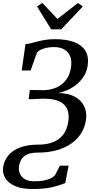

<svg xmlns="http://www.w3.org/2000/svg" viewBox="-44 -1014 637 1289"><path d="M173.5 255Q103 255 57.5 235.2Q12 215.5 -8.2 182.2Q-28.5 149 -23 109Q-19 80 -4.2 53Q10.5 26 38.5 4.2Q66.5 -17.5 109.8 -30.2Q153 -43 214 -43Q268 -43 310.2 -58.8Q352.5 -74.5 379.8 -109.5Q407 -144.5 415 -202Q421.5 -248 407.2 -281.8Q393 -315.5 353.8 -333.8Q314.5 -352 245 -351.5L148.5 -347.5L156.5 -410L244.5 -408.5Q276.5 -408.5 307.2 -416.8Q338 -425 364.5 -443.5Q391 -462 409 -491.8Q427 -521.5 433 -564Q439 -608 426.2 -637.8Q413.5 -667.5 385.8 -682.8Q358 -698 319.5 -698Q278.5 -698 247.5 -687.2Q216.5 -676.5 204 -660.5L161.5 -541H102L127 -718Q146.5 -719.5 166.5 -724.5Q186.5 -729.5 209.8 -735.8Q233 -742 261.5 -746.5Q290 -751 325.5 -751Q404 -751 455.5 -730.8Q507 -710.5 530 -671.5Q553 -632.5 545 -576Q539.5 -534.5 519 -502.2Q498.5 -470 469.5 -446.5Q440.5 -423 407.8 -408.8Q375 -394.5 344.5 -389.5Q411.5 -389 456 -365.8Q500.5 -342.5 520.5 -302.2Q540.5 -262 533.5 -211Q527 -161.5 502 -121Q477 -80.5 435.5 -51Q394 -21.5 337 -5.5Q280 10.5 208.5 10.5Q162.5 11 136.5 23.8Q110.5 36.5 98.8 57.5Q87 78.5 83.5 103.5Q80 128.5 89.2 151.2Q98.5 174 122.5 188.5Q146.5 203 186.5 203Q223 203 250.2 198Q277.5 193 296 183.8Q314.5 174.5 325.5 162L358.5 98H416.5L394 215Q363 228 311 241.5Q259 255 173.5 255ZM299.5 -817 204.5 -971 240.5 -994Q266 -967 291.2 -940.2Q316.5 -913.5 341.5 -887Q375.5 -913.5 410.2 -940.2Q445 -967 479.5 -993.5L512 -971L367.5 -817Z"/></svg>

Font: Merriweather 28pt
Style: Italic
Weight: 400
Italic angle: -7.8°
Version: Version 2.101